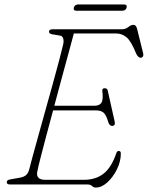

<svg xmlns="http://www.w3.org/2000/svg" viewBox="-20 -832 666 866"><path d="M375 0H24.5Q10 0 10.5 -11Q10.5 -20.5 27 -23L66.5 -30Q83.5 -32.5 94.5 -40Q105.5 -47.5 111 -65Q115 -81.5 126.2 -122.8Q137.5 -164 153 -220Q168.5 -276 185.8 -337.8Q203 -399.5 219.2 -457.8Q235.5 -516 247.5 -562.2Q259.5 -608.5 265 -632Q268.5 -647 265 -658.5Q261.5 -670 250.5 -671.5L217 -677Q201 -679.5 201 -689Q201 -700 217.5 -700H529Q546.5 -700 558.8 -710Q571 -720 582 -720Q593.5 -720 598 -703L625.5 -592.5Q628 -582 624.2 -576.8Q620.5 -571.5 614.5 -571.5Q603 -571.5 594 -590.5Q571.5 -646.5 550.8 -663.8Q530 -681 504 -681H313Q303 -643 288.5 -590Q274 -537 257.5 -476.2Q241 -415.5 225 -355H405.5Q428 -355 437.2 -368.2Q446.5 -381.5 441.5 -421.5Q440 -434 452 -434Q464 -434 466 -423L497.5 -282.5Q499.5 -273 495.8 -268.5Q492 -264 487.5 -264Q475 -263.5 469.5 -278Q459.5 -313 447.5 -323.5Q435.5 -334 413.5 -334H219.5Q202.5 -271.5 187.8 -215.8Q173 -160 162.8 -120Q152.5 -80 149.5 -64Q137.5 -21 184 -21H359Q411 -21 446.8 -48.5Q482.5 -76 505 -142Q507.5 -151 516 -151Q525 -151 525 -139.5Q525 -104.5 507.8 -69Q490.5 -33.5 464.5 -9.8Q438.5 14 412 14Q402.5 14 395 7Q387.5 0 375 0ZM313 -797.5Q317 -812 333 -812H538.5Q554.5 -812 551 -797.5Q547 -783.5 531 -783.5H325.5Q309.5 -783.5 313 -797.5Z"/></svg>

Font: Fraunces 9pt S050 Thin
Style: Italic
Weight: 100
Italic angle: -16°
Version: Version 1.000; ttfautohint (v1.8.3)